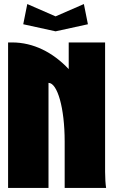

<svg xmlns="http://www.w3.org/2000/svg" viewBox="-20 -930 560 950"><path d="M95 -810 255 -775 415 -810 395 -910 255 -849 115 -910ZM20 -720V0H220V-520C264 -520 300 -396 300 -230V0H505C502 -20 500 -49 500 -80V-720H320V-588C242 -671 145 -720 40 -720Z"/></svg>

Font: MikodacsPCS
Style: Regular
Weight: 900
Designer: gluk (gluksza@wp.pl)
Foundry: gluk (gluksza@wp.pl)
Version: Version 0.27